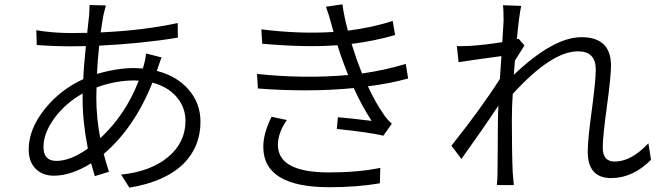

<svg xmlns="http://www.w3.org/2000/svg" viewBox="-20 -815 3040 883"><path d="M597 -445Q512 -445 424 -413L423 -364Q423 -276 441 -179Q558 -288 618 -444ZM723 -551Q718 -539 705 -500L701 -489Q795 -465 849 -401Q902 -339 902 -255Q902 -141 825 -63Q740 21 575 48L537 -12Q672 -26 752 -92Q833 -159 833 -259Q833 -320 794 -367Q753 -416 681 -435Q598 -227 457 -107Q464 -79 481 -25L416 -5L399 -64Q307 -7 228 -7Q177 -7 146 -37Q112 -69 112 -128Q112 -222 187 -315Q258 -403 363 -451Q365 -509 375 -603L308 -602Q229 -602 149 -608L147 -676Q223 -663 309 -663L381 -664L390 -746Q392 -780 392 -792L467 -790Q464 -780 456 -747Q447 -696 443 -666Q640 -675 797 -709L798 -642Q637 -615 436 -605Q428 -526 426 -475Q518 -502 597 -502L637 -500L642 -517Q648 -537 652 -569ZM360 -385Q283 -342 232 -274Q180 -204 180 -139Q180 -75 239 -75Q305 -75 384 -132Q360 -254 360 -358Z M1299 -263Q1258 -203 1258 -149Q1258 -22 1493 -22Q1628 -22 1729 -43L1727 28Q1622 46 1495 46Q1192 46 1191 -138Q1190 -200 1229 -278ZM1505 -700Q1493 -747 1479 -784L1555 -795Q1562 -740 1580 -674Q1697 -689 1786 -719L1797 -654Q1706 -627 1597 -613L1621 -540L1645 -477Q1750 -492 1846 -521L1857 -454Q1769 -430 1672 -418Q1707 -342 1746 -287Q1759 -267 1782 -246L1743 -191Q1682 -206 1529 -222L1534 -276Q1601 -270 1689 -259Q1643 -330 1607 -410Q1402 -390 1166 -408L1162 -475Q1378 -452 1581 -470L1560 -525Q1545 -564 1532 -607Q1386 -596 1186 -614L1182 -680Q1358 -658 1514 -668Z M2296 -719Q2296 -773 2293 -791L2377 -788Q2367 -742 2357 -635L2365 -637L2392 -606L2348 -536L2343 -471Q2525 -644 2654 -644Q2790 -644 2790 -513Q2790 -463 2771 -325Q2752 -187 2752 -136Q2752 -72 2807 -72Q2883 -72 2962 -156L2974 -80Q2890 4 2791 4Q2683 4 2683 -117Q2683 -175 2702 -311Q2720 -447 2720 -495Q2720 -579 2638 -579Q2517 -579 2338 -383Q2334 -324 2334 -260Q2334 -110 2338 -22Q2340 6 2343 36H2265Q2268 9 2268 -20Q2269 -71 2269 -142L2270 -271L2272 -329Q2201 -222 2102 -84L2056 -145Q2191 -314 2279 -452L2286 -557Q2146 -538 2089 -529L2081 -603Q2100 -602 2143 -604Q2204 -608 2290 -621Z"/></svg>

Font: Source Han Sans CN Normal
Style: Regular
Weight: 350
Designer: Ryoko NISHIZUKA 西塚涼子 (kana, bopomofo & ideographs); Paul D. Hunt (Latin, Greek & Cyrillic); Sandoll Communications 산돌커뮤니
Foundry: Adobe
Version: Version 2.004;hotconv 1.0.118;makeotfexe 2.5.65603